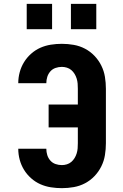

<svg xmlns="http://www.w3.org/2000/svg" viewBox="-20 -971 640 999"><path d="M302 8Q273 8 244.5 3.5Q216 -1 190 -12.5Q164 -24 142 -43.5Q120 -63 105 -87.5Q90 -112 82.5 -140Q75 -168 75 -197H221Q221 -180 226 -164Q231 -148 242 -135.5Q253 -123 269 -117.5Q285 -112 302 -112Q315 -112 328 -116Q341 -120 351 -128.5Q361 -137 368 -148.5Q375 -160 379 -173Q383 -186 384 -199Q385 -212 385 -226V-308H233V-427H385V-509Q385 -523 384 -536Q383 -549 379 -562Q375 -575 368 -586.5Q361 -598 351 -606.5Q341 -615 328 -619Q315 -623 302 -623Q285 -623 269 -617.5Q253 -612 242 -599.5Q231 -587 226 -571Q221 -555 221 -538H75Q75 -567 82.5 -595Q90 -623 105 -647.5Q120 -672 142 -691.5Q164 -711 190 -722.5Q216 -734 244.5 -738.5Q273 -743 302 -743Q333 -743 364 -737.5Q395 -732 422.5 -717.5Q450 -703 471.5 -680.5Q493 -658 507 -630Q521 -602 526 -571Q531 -540 531 -509V-226Q531 -195 526 -164Q521 -133 507 -105Q493 -77 471.5 -54.5Q450 -32 422.5 -17.5Q395 -3 364 2.5Q333 8 302 8ZM349 -819V-951H481V-819ZM119 -819V-951H251V-819Z"/></svg>

Font: Iosevka SS04 Heavy Extended
Style: Regular
Weight: 900
Width: 7
Monospace: yes
Designer: Belleve Invis
Foundry: Belleve Invis
Version: Version 19.0.0; ttfautohint (v1.8.4)